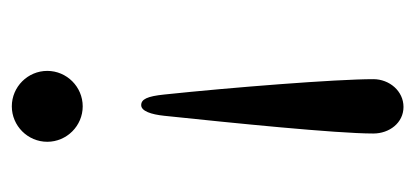

<svg xmlns="http://www.w3.org/2000/svg" viewBox="-209 -480 703 325"><g transform="rotate(90 142.5 -317.5)"><path d="M114 -598C114 -535 128 -358 140 -244C143 -215 148 -205 158 -205C168 -205 173.7 -221.9 176 -244C187.9 -357.4 206 -535 206 -598C206 -625 188 -649 161 -649C134 -649 114 -625 114 -598ZM160 -106C127 -106 100 -79 100 -46C100 -13 127 14 160 14C193 14 220 -13 220 -46C220 -79 193 -106 160 -106Z"/></g></svg>

Font: EB Garamond 12
Style: Regular
Weight: 400
Version: Version 0.016+